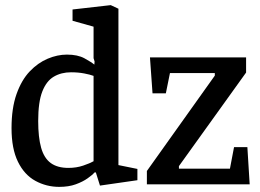

<svg xmlns="http://www.w3.org/2000/svg" viewBox="-20 -719 1016 749"><path d="M211 10Q161 10 118 -13.5Q75 -37 50 -88Q25 -139 25 -219Q25 -297 44.5 -352Q64 -407 96 -440.5Q128 -474 166 -490Q204 -506 241 -506Q283 -506 309.5 -491.5Q336 -477 348 -467L349 -479L345 -492V-615L263 -638V-682L412 -699L442 -685V-75L516 -60V-16L370 5L354 -46L350 -47Q341 -37 322 -23.5Q303 -10 275.5 0Q248 10 211 10ZM247 -64Q278 -64 304.5 -73Q331 -82 345 -90V-423Q332 -428 308.5 -432.5Q285 -437 257 -437Q219 -437 190 -420Q161 -403 145 -362Q129 -321 129 -247Q129 -183 140.5 -142.5Q152 -102 178 -83Q204 -64 247 -64ZM553 0V-52L818 -424V-434H643L627 -355H575L565 -495H940V-436L678 -71V-61H877L893 -145H945L954 0Z"/></svg>

Font: Faustina Light Medium
Style: Regular
Weight: 500
Version: Version 1.200